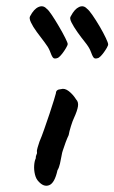

<svg xmlns="http://www.w3.org/2000/svg" viewBox="-20 -606 368 618"><path d="M104 -22Q96 -30 92.5 -44.5Q89 -59 90 -73.5Q91 -88 95 -96Q95 -104 97.5 -108.5Q100 -113 99 -117Q98 -121 101 -131Q104 -141 107 -150Q114 -166 122.5 -190.5Q131 -215 139.5 -240Q148 -265 153.5 -283.5Q159 -302 160 -306Q160 -318 176 -319Q188 -323 201.5 -312.5Q215 -302 225 -286Q233 -278 231 -264Q229 -250 218 -226Q214 -218 208.5 -200.5Q203 -183 201 -171Q197 -163 191.5 -148.5Q186 -134 182 -121Q180 -116 178 -104Q176 -92 173 -79Q170 -66 165 -58Q156 -17 138.5 -10Q121 -3 104 -22ZM167 -420Q155 -415 150.5 -420.5Q146 -426 140 -443Q135 -455 123 -470.5Q111 -486 98.5 -503Q86 -520 79.5 -534Q73 -548 77 -554Q89 -577 104 -583.5Q119 -590 130 -578Q136 -574 147 -557.5Q158 -541 170 -520.5Q182 -500 190 -484Q198 -468 198 -464Q198 -461 192.5 -451.5Q187 -442 180 -433Q173 -424 167 -420ZM298 -420Q286 -415 281.5 -420.5Q277 -426 271 -443Q266 -455 253.5 -470.5Q241 -486 229 -503Q217 -520 210 -534Q203 -548 208 -554Q220 -577 234.5 -583.5Q249 -590 260 -578Q266 -574 277.5 -557.5Q289 -541 301 -520.5Q313 -500 320.5 -484Q328 -468 328 -464Q329 -461 323.5 -451.5Q318 -442 311 -433Q304 -424 298 -420Z"/></svg>

Font: Caveat SemiBold
Style: Regular
Weight: 600
Designer: Pablo Impallari
Foundry: Pablo Impallari
Version: Version 2.000